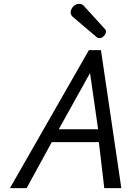

<svg xmlns="http://www.w3.org/2000/svg" viewBox="-20 -969 676 989"><path d="M521.5 -818.4Q525.9 -813.5 525.9 -808.1Q525.9 -794.9 516.6 -785.2Q504.9 -772.5 494.6 -772.5Q484.4 -772.5 479 -776.9L353 -883.8Q341.8 -895.5 344.5 -910.4Q347.2 -925.3 357.4 -935.5Q371.6 -949.2 386.5 -949.2Q401.4 -949.2 410.2 -940.4ZM443.8 -592.8 282.7 -303.2H485.4ZM489.3 -236.8H246.6L117.2 0H31.2L438 -710.9H500L605 0H517.1Z"/></svg>

Font: Tuffy
Style: Italic
Weight: 400
Italic angle: -12°
Designer: Thatcher Ulrich, Karoly Barta and Michael Everson
Version: Version 001.271